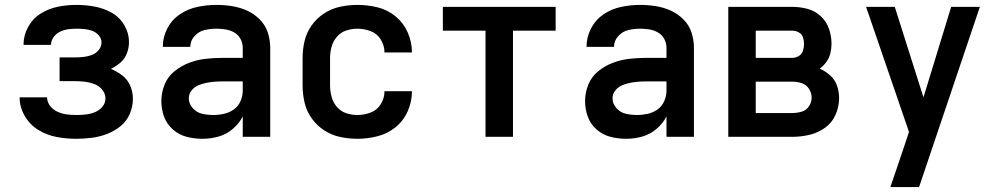

<svg xmlns="http://www.w3.org/2000/svg" viewBox="-20 -558 4072 783"><path d="M291 8Q322 8 354 4Q386 0 416 -11.5Q446 -23 471 -43Q496 -63 509 -93Q522 -123 522 -155Q522 -182 511.5 -207.5Q501 -233 479 -250Q457 -267 432 -277Q453 -287 471 -302.5Q489 -318 497.5 -340.5Q506 -363 506 -386Q506 -423 486.5 -456Q467 -489 434 -507Q401 -525 364.5 -531.5Q328 -538 291 -538Q253 -538 216 -530.5Q179 -523 146.5 -503Q114 -483 95 -448.5Q76 -414 76 -377V-375H188Q188 -392 198.5 -406.5Q209 -421 224.5 -428.5Q240 -436 257 -438.5Q274 -441 291 -441Q307 -441 323.5 -439.5Q340 -438 355.5 -432.5Q371 -427 382.5 -414Q394 -401 394 -385Q394 -368 382.5 -354Q371 -340 355 -334Q339 -328 322 -326Q305 -324 288 -324H223V-227H288Q308 -227 327.5 -224.5Q347 -222 365.5 -215Q384 -208 397 -192Q410 -176 410 -156Q410 -137 397 -122Q384 -107 366 -100Q348 -93 329 -91Q310 -89 291 -89Q271 -89 252 -91.5Q233 -94 215 -102Q197 -110 184.5 -126Q172 -142 172 -161H60Q60 -161 60 -161Q60 -161 60 -161Q60 -121 81 -85Q102 -49 136.5 -28Q171 -7 210.5 0.5Q250 8 291 8Z M806 8Q839 8 871 -1Q903 -10 929 -32Q955 -54 970 -83V0H1082V-363Q1082 -395 1072 -425.5Q1062 -456 1039 -479Q1016 -502 987 -515Q958 -528 926 -533Q894 -538 863 -538Q824 -538 785.5 -530Q747 -522 714 -500Q681 -478 662.5 -442.5Q644 -407 644 -368V-367H756Q756 -367 756 -367Q756 -367 756 -367Q756 -392 773.5 -411Q791 -430 814.5 -435.5Q838 -441 863 -441Q881 -441 900 -438Q919 -435 935.5 -425.5Q952 -416 961 -399Q970 -382 970 -363V-322H886Q852 -322 817.5 -318Q783 -314 750.5 -301.5Q718 -289 691 -267Q664 -245 651 -212.5Q638 -180 638 -146Q638 -113 649 -82.5Q660 -52 685 -30Q710 -8 741.5 0Q773 8 805 8ZM850 -89Q827 -89 804.5 -94Q782 -99 766 -117Q750 -135 750 -157Q750 -174 760.5 -188Q771 -202 786.5 -209Q802 -216 818.5 -219.5Q835 -223 852 -224.5Q869 -226 886 -226H970V-189Q970 -167 961 -146Q952 -125 934 -112Q916 -99 894 -94Q872 -89 850 -89Z M1438 8Q1479 8 1520 -2.5Q1561 -13 1593.5 -39.5Q1626 -66 1643 -105Q1660 -144 1660 -186H1548Q1548 -158 1533 -133.5Q1518 -109 1491.5 -99Q1465 -89 1438 -89Q1414 -89 1391.5 -96.5Q1369 -104 1353.5 -122.5Q1338 -141 1332 -164Q1326 -187 1326 -210V-320Q1326 -344 1332 -366.5Q1338 -389 1353.5 -407.5Q1369 -426 1391.5 -433.5Q1414 -441 1438 -441Q1465 -441 1491.5 -431Q1518 -421 1533 -396.5Q1548 -372 1548 -344H1660Q1660 -386 1643 -425Q1626 -464 1593.5 -491Q1561 -518 1520 -528Q1479 -538 1438 -538Q1402 -538 1367 -530.5Q1332 -523 1302 -503.5Q1272 -484 1251 -454.5Q1230 -425 1222 -390.5Q1214 -356 1214 -320V-210Q1214 -175 1222 -140Q1230 -105 1251 -75.5Q1272 -46 1302 -26.5Q1332 -7 1367 0.5Q1402 8 1438 8Z M1960 0H2072V-433H2246V-530H1786V-433H1960Z M2534 8Q2567 8 2599 -1Q2631 -10 2657 -32Q2683 -54 2698 -83V0H2810V-363Q2810 -395 2800 -425.5Q2790 -456 2767 -479Q2744 -502 2715 -515Q2686 -528 2654 -533Q2622 -538 2591 -538Q2552 -538 2513.5 -530Q2475 -522 2442 -500Q2409 -478 2390.5 -442.5Q2372 -407 2372 -368V-367H2484Q2484 -367 2484 -367Q2484 -367 2484 -367Q2484 -392 2501.5 -411Q2519 -430 2542.5 -435.5Q2566 -441 2591 -441Q2609 -441 2628 -438Q2647 -435 2663.5 -425.5Q2680 -416 2689 -399Q2698 -382 2698 -363V-322H2614Q2580 -322 2545.5 -318Q2511 -314 2478.5 -301.5Q2446 -289 2419 -267Q2392 -245 2379 -212.5Q2366 -180 2366 -146Q2366 -113 2377 -82.5Q2388 -52 2413 -30Q2438 -8 2469.5 0Q2501 8 2533 8ZM2578 -89Q2555 -89 2532.5 -94Q2510 -99 2494 -117Q2478 -135 2478 -157Q2478 -174 2488.5 -188Q2499 -202 2514.5 -209Q2530 -216 2546.5 -219.5Q2563 -223 2580 -224.5Q2597 -226 2614 -226H2698V-189Q2698 -167 2689 -146Q2680 -125 2662 -112Q2644 -99 2622 -94Q2600 -89 2578 -89Z M2950 0H3211Q3246 0 3280.5 -8Q3315 -16 3344 -36.5Q3373 -57 3387.5 -90Q3402 -123 3402 -158Q3402 -184 3393.5 -208.5Q3385 -233 3365.5 -250.5Q3346 -268 3323 -278Q3339 -290 3350.5 -306Q3362 -322 3366.5 -341.5Q3371 -361 3371 -380Q3371 -411 3360.5 -441Q3350 -471 3326.5 -492.5Q3303 -514 3272.5 -522Q3242 -530 3211 -530H2950ZM3211 -322H3062V-433H3211Q3225 -433 3237.5 -426Q3250 -419 3254.5 -406Q3259 -393 3259 -379Q3259 -365 3254.5 -351Q3250 -337 3237.5 -329.5Q3225 -322 3211 -322ZM3062 -97V-225H3211Q3230 -225 3249 -219Q3268 -213 3279 -196Q3290 -179 3290 -160Q3290 -141 3279 -124.5Q3268 -108 3249 -102.5Q3230 -97 3211 -97Z M3611 205H3728L3976 -530H3859L3746 -161L3629 -530H3512L3687 -20L3666 43Q3652 84 3638.5 124.5Q3625 165 3611 205Z"/></svg>

Font: Iosevka Sparkle Semibold
Style: Regular
Weight: 600
Designer: Belleve Invis
Foundry: Belleve Invis
Version: Version 4.5.0; ttfautohint (v1.8.3)